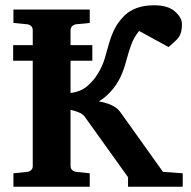

<svg xmlns="http://www.w3.org/2000/svg" viewBox="-20 -707 722 727"><path d="M671.9 0H464.8V-36.1L300.8 -265.1Q293.5 -275.4 277.8 -281.7Q262.2 -288.1 247.1 -291V-78.1Q247.1 -68.4 253.9 -62.7Q260.7 -57.1 269 -56.2L319.8 -50.8V0H30.8V-50.8L82 -56.2Q91.3 -57.1 97.7 -62.7Q104 -68.4 104 -78.1V-592.8Q104 -602.5 97.7 -608.4Q91.3 -614.3 82 -615.2L30.8 -620.1V-670.9H319.8V-620.1L269 -615.2Q260.7 -614.3 253.9 -608.4Q247.1 -602.5 247.1 -592.8V-355Q285.2 -359.4 310.3 -380.9Q335.4 -402.3 351.1 -429.2Q368.2 -457 376.5 -485.4Q384.8 -513.7 392.6 -541.7Q400.4 -569.8 413.6 -596.9Q426.8 -624 453.1 -649.9Q471.2 -667 498.8 -677Q526.4 -687 564.9 -687Q615.7 -687 642.3 -663.6Q668.9 -640.1 668.9 -616.2Q668.9 -593.3 663.8 -579.8Q658.7 -566.4 647.7 -555.4Q636.7 -544.4 618.2 -528.8L506.8 -589.8Q486.3 -564.9 475.8 -534.9Q465.3 -504.9 457.3 -474.1Q449.2 -443.4 436 -415Q421.9 -385.3 399.4 -360.6Q377 -335.9 354 -323.2Q381.8 -318.4 402.8 -308.6Q423.8 -298.8 435.1 -283.2L597.2 -56.2L671.9 -50.8ZM329.6 -477.1H29.8V-536.1H329.6Z"/></svg>

Font: Charis
Style: Bold
Weight: 700
Designer: Walt Agee, Miriam Martin, Annie Olsen, Victor Gaultney, Lorna Priest, Alan Ward, Bob Hallissy, Martin Hosken, Sharon Cor
Foundry: SIL Global
Version: Version 7.000